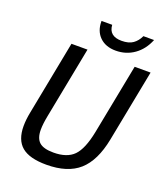

<svg xmlns="http://www.w3.org/2000/svg" viewBox="-151 -937 909 1050"><g transform="rotate(20 303.0 -412.0)"><path d="M242.2 9.8Q144 9.8 98.9 -28.1Q53.7 -65.9 53.7 -147Q53.7 -184.6 63 -230.5L146 -658.7H239.3L158.7 -243.2Q148.9 -193.4 148.9 -160.2Q148.9 -110.4 173.6 -88.1Q198.2 -65.9 256.3 -65.9Q335 -65.9 374.3 -106Q413.6 -146 434.1 -249.5L513.7 -658.7H606.4L524.9 -239.3Q499.5 -109.4 432.6 -49.8Q365.7 9.8 242.2 9.8ZM385.3 -706.1Q326.7 -706.1 292.2 -739.7Q257.8 -773.4 257.8 -829.6V-832.5H319.8Q323.7 -767.6 397.5 -767.6Q439 -767.6 463.1 -784.7Q487.3 -801.8 501.5 -832.5H563.5Q539.6 -772.9 492.7 -739.5Q445.8 -706.1 385.3 -706.1Z"/></g></svg>

Font: Liberation Mono
Style: Italic
Weight: 400
Italic angle: -12°
Monospace: yes
Designer: Steve Matteson
Foundry: Ascender Corporation
Version: Version 2.1.5